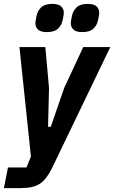

<svg xmlns="http://www.w3.org/2000/svg" viewBox="-50 -767 587 987"><path d="M280 -315 378 -525H517L217 98Q189 155 155 177.5Q121 200 57 200H-30L-9 94H86L109 38L50 -525H183L202 -315L197 -115H211ZM191 -602Q159 -602 145.5 -615Q132 -628 132 -647Q132 -652 133 -660Q134 -668 138 -686Q143 -711 161.5 -729Q180 -747 219 -747Q251 -747 264.5 -734Q278 -721 278 -702Q278 -697 277 -689Q276 -681 272 -663Q267 -638 248.5 -620Q230 -602 191 -602ZM373 -602Q341 -602 327.5 -615Q314 -628 314 -647Q314 -652 315 -660Q316 -668 320 -686Q325 -711 343.5 -729Q362 -747 401 -747Q433 -747 446.5 -734Q460 -721 460 -702Q460 -697 459 -689Q458 -681 454 -663Q449 -638 430.5 -620Q412 -602 373 -602Z"/></svg>

Font: IBM Plex Sans Condensed
Style: Bold Italic
Weight: 700
Width: 3
Italic angle: -11.31°
Designer: Mike Abbink, Paul van der Laan, Pieter van Rosmalen
Foundry: Bold Monday
Version: Version 3.201